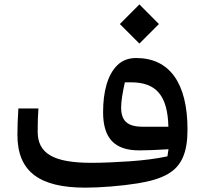

<svg xmlns="http://www.w3.org/2000/svg" viewBox="-20 -822 927 883"><path d="M64.5 -323.2C61.5 -277.8 60.1 -237.3 60.1 -201.7C60.1 -34.7 158.7 41 372.6 41C407.7 41 447.3 39.1 490.7 35.6C534.2 32.2 575.2 27.3 614.7 21C671.9 11.7 717.3 -2 750 -20.5C815.4 -57.6 842.3 -119.6 842.3 -226.6C842.3 -439.9 759.8 -555.2 606 -555.2C571.3 -555.2 542.5 -544.4 520 -522.5C474.6 -478.5 454.1 -400.4 454.1 -306.2C454.1 -187 505.9 -130.4 620.6 -130.4C655.8 -130.4 700.7 -132.3 754.9 -135.7L750 -103C698.2 -91.8 639.6 -84.5 574.7 -80.1C509.3 -75.7 451.7 -73.2 401.4 -73.2C226.1 -73.2 153.3 -115.7 153.3 -216.8C153.3 -256.3 154.3 -291.5 156.7 -323.2ZM635.3 -239.3C564.5 -239.3 537.1 -267.6 537.1 -328.1C537.1 -354.5 543 -393.1 554.2 -443.4H583C700.7 -443.4 751 -379.4 754.4 -239.3ZM531.2 -711.4 621.1 -621.6 710.9 -711.4 621.1 -801.8Z"/></svg>

Font: SG Kara
Style: Regular
Weight: 400
Designer: Damoon Khanjanzadeh
Version: Version 1.000